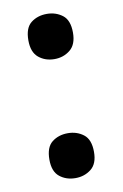

<svg xmlns="http://www.w3.org/2000/svg" viewBox="-70 -597 417 653"><g transform="rotate(-10 138.0 -270.5)"><path d="M61 -476Q61 -519 83.5 -536.5Q106 -554 138 -554Q169 -554 192 -536.5Q215 -519 215 -476Q215 -435 192 -416.5Q169 -398 138 -398Q106 -398 83.5 -416.5Q61 -435 61 -476ZM61 -64Q61 -107 83.5 -124.5Q106 -142 138 -142Q169 -142 192 -124.5Q215 -107 215 -64Q215 -23 192 -5Q169 13 138 13Q106 13 83.5 -5Q61 -23 61 -64Z"/></g></svg>

Font: Noto Sans Meetei Mayek SemiBold
Style: Regular
Weight: 600
Designer: Monotype Design Team and Neelakash Kshetrimayum
Foundry: Monotype Imaging Inc.
Version: Version 2.002; ttfautohint (v1.8.4.7-5d5b)